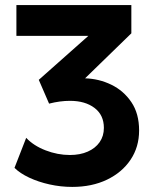

<svg xmlns="http://www.w3.org/2000/svg" viewBox="-20 -720 624 755"><path d="M264 15Q218.5 15 174.8 5.2Q131 -4.5 94.8 -21.5Q58.5 -38.5 37 -60L83 -178Q112 -147 159.2 -128.8Q206.5 -110.5 255 -110.5Q295 -110.5 325 -123.8Q355 -137 371.8 -161Q388.5 -185 388.5 -217Q388.5 -267.5 351.8 -295.5Q315 -323.5 255 -323.5Q236 -323.5 215.2 -320.8Q194.5 -318 173 -312.5L132.5 -406L327.5 -579H44.5V-700H496.5V-589L314.5 -412Q369 -410.5 417.5 -387Q466 -363.5 496.5 -318.5Q527 -273.5 527 -207Q527 -142 493.5 -92Q460 -42 400.8 -13.5Q341.5 15 264 15Z"/></svg>

Font: Geologica Cursive SemiBold
Style: Regular
Weight: 600
Designer: Sindre Bremnes, Frode Helland
Foundry: Monokrom Skriftforlag AS
Version: Version 1.010;gftools[0.9.28]